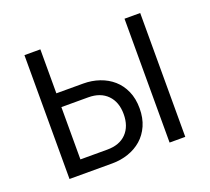

<svg xmlns="http://www.w3.org/2000/svg" viewBox="-95 -640 830 759"><g transform="rotate(-20 319.5 -260.5)"><path d="M76 -521H143V-336H256Q292 -336 324 -325Q356 -314 380 -293Q404 -272 418 -240.5Q432 -209 432 -168Q432 -127 418 -95.5Q404 -64 380 -43Q356 -22 324 -11Q292 0 256 0H76ZM497 -521H563V0H497ZM256 -58Q308 -58 336.5 -87.5Q365 -117 365 -168Q365 -219 336 -248.5Q307 -278 256 -278H143V-58Z"/></g></svg>

Font: Oxford Sans
Style: Regular
Weight: 400
Designer: Matt McInerney, Pablo Impallari, Rodrigo Fuenzalida
Foundry: Matt McInerney, Pablo Impallari, Rodrigo Fuenzalida
Version: Version 3.000g; ttfautohint (v1.5) -l 8 -r 28 -G 28 -x 14 -D